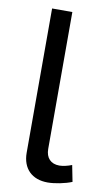

<svg xmlns="http://www.w3.org/2000/svg" viewBox="-85 -773 458 822"><g transform="rotate(10 144.0 -361.5)"><path d="M73 -103C73 -34 115 7 183 7C214 7 259 -2 288 -14L274 -85C257 -78 235 -73 220 -73C183 -73 161 -96 161 -135V-730H73Z"/></g></svg>

Font: Raleway Med
Style: Regular
Weight: 500
Designer: Matt McInerney, Pablo Impallari, Rodrigo Fuenzalida
Foundry: Matt McInerney, Pablo Impallari, Rodrigo Fuenzalida
Version: Version 3.00 July 28, 2015